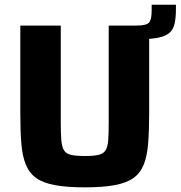

<svg xmlns="http://www.w3.org/2000/svg" viewBox="-20 -798 777 826"><path d="M515.5 -629V-688H567.5Q611.2 -688 621.8 -701.7Q632.5 -715.3 632.5 -752.3V-777.7H736.9V-760.7Q736.9 -722.3 731.2 -696.6Q725.6 -670.9 708.2 -656.1Q690.8 -641.3 657.2 -635.2Q623.5 -629 567.5 -629ZM344.9 8Q267.8 8 217 -1.4Q166.1 -10.7 136.1 -32Q106.1 -53.3 91.2 -89.7Q76.2 -126.1 71.8 -180.6Q67.4 -235.1 67.4 -310.3V-688H241.4V-273.5Q241.4 -224.5 243.8 -195.1Q246.2 -165.7 255.6 -151Q264.9 -136.3 286.3 -131.6Q307.8 -126.9 344.9 -126.9Q382.5 -126.9 403.4 -131.6Q424.4 -136.3 433.9 -151Q443.5 -165.7 445.6 -195.1Q447.7 -224.5 447.7 -273.5V-688H621.7V-310.3Q621.7 -235.1 617.3 -180.6Q612.9 -126.1 598.3 -89.7Q583.6 -53.3 553.7 -32Q523.8 -10.7 472.9 -1.4Q422 8 344.9 8Z"/></svg>

Font: Saira Thin
Style: Regular
Weight: 100
Designer: Hector Gatti with collaboration of the Omnibus-Type team
Foundry: Omnibus-Type
Version: Version 1.101